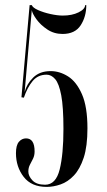

<svg xmlns="http://www.w3.org/2000/svg" viewBox="-20 -720 419 752"><path d="M163 12Q103 12 72.8 -27.2Q42.5 -66.5 42.5 -120Q42.5 -151 54 -164.5Q65.5 -178 82 -178Q115.5 -178 115.5 -127Q115.5 -111 109.5 -98.8Q103.5 -86.5 97.2 -74.8Q91 -63 91 -48Q91 -30.5 107 -13.5Q123 3.5 156.5 3.5Q199 3.5 213.8 -56.5Q228.5 -116.5 228.5 -215Q228.5 -301 219.8 -347Q211 -393 196 -410.2Q181 -427.5 162.5 -427.5Q128.5 -427.5 107.8 -402.5Q87 -377.5 73.5 -337.5L64 -339L96 -700H104.5Q108 -690 129.2 -680.5Q150.5 -671 177.8 -665Q205 -659 226 -659Q262 -659 287.5 -671.5Q313 -684 313.5 -700H318Q318 -655 296 -621Q274 -587 225 -587Q191.5 -587 165 -604.8Q138.5 -622.5 122.5 -644.8Q106.5 -667 104.5 -680.5L76.5 -359.5Q84.5 -391 110 -416.2Q135.5 -441.5 178.5 -441.5Q213.5 -441.5 246.5 -420.8Q279.5 -400 301 -351Q322.5 -302 322.5 -217.5Q322.5 -147 307.8 -102.2Q293 -57.5 269.2 -32.5Q245.5 -7.5 217.5 2.2Q189.5 12 163 12Z"/></svg>

Font: Imbue 100pt Medium
Style: Regular
Weight: 500
Designer: Tyler Finck
Foundry: Etcetera Type Company
Version: Version 1.102; ttfautohint (v1.8.3)